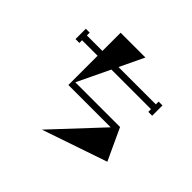

<svg xmlns="http://www.w3.org/2000/svg" viewBox="-204 -1066 1408 1408"><g transform="rotate(45 500.0 -362.5)"><path d="M900 -80 394 93 739 -276H300V-579H139V-551H99V-658H139V-629H300V-818H557L467 -629H854V-658H894V-551H854V-579H443L322 -326H786Z"/></g></svg>

Font: Chokokutai
Style: Regular
Weight: 400
Designer: 108号,108go
Foundry: Font Zone 108
Version: Version 1.000; ttfautohint (v1.8.3)